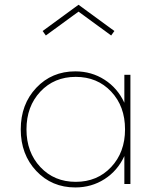

<svg xmlns="http://www.w3.org/2000/svg" viewBox="-20 -784 675 818"><path d="M300.8 -480Q370.1 -480 425.5 -444.3Q481 -408.7 509.8 -346.2V-465.3H535.6V0H509.8V-119.1Q481 -56.6 425.5 -21Q370.1 14.6 300.8 14.6Q200.7 14.6 134.5 -55.7Q68.4 -126 68.4 -232.9Q68.4 -339.8 134.5 -409.9Q200.7 -480 300.8 -480ZM512.7 -232.9Q512.7 -331.1 453.6 -393.8Q394.5 -456.5 302.7 -456.5Q210.9 -456.5 151.9 -393.6Q92.8 -330.6 92.8 -232.9Q92.8 -135.3 151.9 -72.3Q210.9 -9.3 302.7 -9.3Q394.5 -9.3 453.6 -72.3Q512.7 -135.3 512.7 -232.9ZM175.3 -632.8 161.6 -651.9 314.5 -763.7 467.3 -651.9 453.6 -632.8 314.5 -734.4Z"/></svg>

Font: Spartan MB Thin
Style: Regular
Weight: 100
Designer: Matt Bailey, Mirko Velimirovic
Foundry: Matt Bailey
Version: Version 1.005